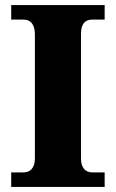

<svg xmlns="http://www.w3.org/2000/svg" viewBox="-20 -734 455 754"><path d="M24 0V-57H72Q84 -57 94 -62Q104 -67 110.5 -79.5Q117 -92 117 -113V-598Q117 -621 110.5 -634Q104 -647 94 -652Q84 -657 72 -657H24V-714H391V-657H342Q329 -657 319 -651.5Q309 -646 303.5 -633.5Q298 -621 298 -598V-114Q298 -93 304 -80.5Q310 -68 320 -62.5Q330 -57 342 -57H391V0Z"/></svg>

Font: Noto Serif Bengali ExtraBold
Style: Regular
Weight: 800
Designer: Juan Bruce, Universal Thirst, Indian Type Foundry and the Monotype Design Team.
Foundry: Monotype Imaging Inc.
Version: Version 2.003